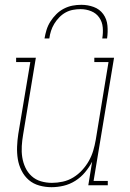

<svg xmlns="http://www.w3.org/2000/svg" viewBox="-20 -770 540 798"><path d="M194 8Q168 8 143 1Q118 -6 99.5 -22Q81 -38 69.5 -61Q58 -84 54 -109Q50 -134 51 -160.5Q52 -187 56 -213L106 -512H47V-530H129L76 -210Q72 -187 70.5 -163Q69 -139 72.5 -116.5Q76 -94 85.5 -73.5Q95 -53 111.5 -38Q128 -23 150 -16.5Q172 -10 196 -10Q218 -10 241 -15Q264 -20 284.5 -32.5Q305 -45 321.5 -63Q338 -81 349.5 -101.5Q361 -122 367.5 -144Q374 -166 378 -189L431 -512H372V-530H454L369 -18H428V0H347L363 -98Q351 -75 333.5 -54Q316 -33 293 -18.5Q270 -4 244.5 2Q219 8 194 8ZM165 -610Q168 -628 173.5 -646Q179 -664 189.5 -680.5Q200 -697 214 -711Q228 -725 245.5 -734Q263 -743 281 -746.5Q299 -750 318 -750Q345 -750 369.5 -741Q394 -732 409 -711.5Q424 -691 426.5 -664Q429 -637 425 -610H405Q409 -633 407 -656Q405 -679 392.5 -697Q380 -715 359 -723.5Q338 -732 315 -732Q299 -732 283 -729Q267 -726 252.5 -718Q238 -710 226 -697.5Q214 -685 205.5 -671Q197 -657 192 -641.5Q187 -626 185 -610Z"/></svg>

Font: Iosevka Slab Thin Oblique
Style: Regular
Weight: 100
Italic angle: -9°
Monospace: yes
Designer: Belleve Invis
Foundry: Belleve Invis
Version: Version 11.1.0; ttfautohint (v1.8.3)